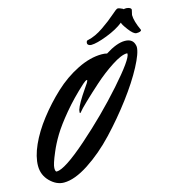

<svg xmlns="http://www.w3.org/2000/svg" viewBox="-213 -996 1078 1162"><g transform="rotate(-15 325.5 -415.0)"><path d="M498 -635Q570 -681 620 -681Q666 -681 678 -646Q682 -634 682 -627Q682 -589 639 -508Q596 -427 525 -332.5Q454 -238 372 -151Q290 -64 201 -6Q112 52 45 52Q-2 52 -42 12Q-82 -28 -82 -85.5Q-82 -143 -50 -214.5Q-18 -286 38.5 -359Q95 -432 163 -495.5Q231 -559 311.5 -599Q392 -639 465 -639Q485 -639 498 -635ZM19 -24Q70 -24 218 -154Q366 -284 491.5 -425.5Q617 -567 617 -602Q617 -605 613 -605Q579 -605 517.5 -565Q456 -525 400 -475Q344 -425 303.5 -386Q263 -347 257 -338Q251 -329 247 -329Q245 -329 245 -334L247 -349Q258 -385 314 -466L333 -494Q340 -507 340 -509.5Q340 -512 338 -512Q330 -512 311 -495Q236 -427 178 -357.5Q120 -288 89.5 -237.5Q59 -187 40 -141Q10 -71 10 -47.5Q10 -24 19 -24ZM704 -821Q704 -783 733 -720Q732 -708 702 -708Q684 -708 655.5 -746Q627 -784 627 -794Q586 -761 519.5 -735.5Q453 -710 420 -710Q409 -710 402.5 -715Q396 -720 396 -725Q396 -744 409 -744Q455 -754 505.5 -788.5Q556 -823 589 -852.5Q622 -882 629.5 -882Q637 -882 646 -878Q664 -871 664 -868Q670 -870 682 -870Q711 -867 711 -852Z"/></g></svg>

Font: Mr Dafoe
Style: Regular
Weight: 400
Designer: Alejandro Paul
Foundry: Alejandro Paul
Version: Version 1.000